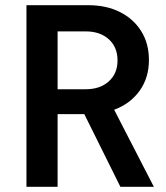

<svg xmlns="http://www.w3.org/2000/svg" viewBox="-20 -720 640 740"><path d="M82 0V-700H320Q390 -700 442.5 -673.5Q495 -647 524.5 -599.5Q554 -552 554 -489Q554 -420 518 -370Q482 -320 420 -297L573 0H444L305 -280H202V0ZM202 -376H310Q366 -376 399.5 -406.5Q433 -437 433 -487Q433 -538 399.5 -568.5Q366 -599 310 -599H202Z"/></svg>

Font: Red Hat Mono SemiBold
Style: Regular
Weight: 600
Monospace: yes
Designer: Pentagram, MCKL
Foundry: Pentagram, MCKL
Version: Version 1.023